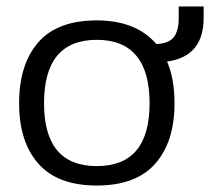

<svg xmlns="http://www.w3.org/2000/svg" viewBox="-20 -558 653 593"><path d="M39 -239Q39 -359 98 -427Q157 -495 279 -495Q400 -495 463 -422Q502 -424 517 -443.5Q532 -463 532 -503V-538H609V-503Q609 -383 496 -368Q519 -315 519 -239Q519 -120 459.5 -52.5Q400 15 279 15Q158 15 98.5 -52.5Q39 -120 39 -239ZM442 -239Q442 -337 401 -386Q360 -435 279 -435Q116 -435 116 -239Q116 -45 279 -45Q442 -45 442 -239Z"/></svg>

Font: Pridi Light
Style: Regular
Weight: 300
Designer: Katatrad Team
Foundry: CadsonDemak
Version: Version 1.003